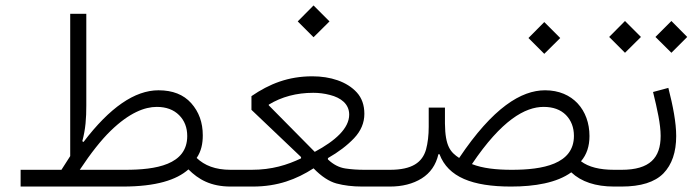

<svg xmlns="http://www.w3.org/2000/svg" viewBox="-20 -685 2558 705"><path d="M55.7 -61.5V0H430.7C553.7 0 628.4 -24.4 671.9 -63C708.5 -26.4 753.4 0 827.1 0H827.6V-61.5H827.1C770 -61.5 731 -77.6 702.1 -105C719.2 -129.9 724.6 -158.2 724.6 -188C724.6 -235.4 710.4 -274.4 682.1 -306.2C653.8 -337.9 613.8 -353.5 562 -353.5C474.6 -353.5 382.8 -290 286.6 -163.6L282.2 -166.5C294.4 -211.4 296.9 -251 296.9 -298.3V-634.3H237.8V-111.8C227.5 -95.7 216.8 -79.1 205.6 -61.5ZM272.9 -61.5C314 -123.5 351.6 -170.9 386.2 -204.6C454.6 -271 511.2 -292.5 555.7 -292.5C590.3 -292.5 617.7 -282.2 637.7 -262.2C657.7 -242.2 667.5 -216.3 667.5 -185.5C667.5 -79.6 551.8 -61.5 439.9 -61.5Z M1131.3 -548.3 1189.9 -606.4 1131.3 -665 1073.2 -606.4ZM1127 -404.8C1038.6 -404.8 969.7 -377.4 903.3 -332V-281.7L1085.4 -108.4V-103.5C1035.2 -79.6 979 -61.5 903.3 -61.5H827.6C819.3 -61.5 814.9 -51.3 814.9 -30.8C814.9 -10.3 819.3 0 827.6 0H908.2C999.5 0 1068.4 -26.4 1131.3 -66.9C1160.2 -37.1 1188.5 -18.6 1215.8 -11.2C1243.2 -3.9 1274.4 0 1310.1 0H1407.2V-61.5H1318.8C1293.9 -61.5 1270.5 -63 1248 -66.4C1225.6 -69.8 1204.1 -80.6 1184.1 -99.6V-104.5C1222.7 -126.5 1254.9 -150.9 1280.3 -177.7C1305.2 -204.1 1317.9 -233.9 1317.9 -267.1C1317.9 -298.8 1308.6 -325.2 1290.5 -345.2C1253.9 -385.7 1192.9 -404.8 1127 -404.8ZM1130.4 -344.2C1150.4 -344.2 1170.9 -341.8 1191.4 -336.4C1231.9 -326.2 1262.2 -303.2 1262.2 -264.2C1262.2 -213.9 1211.4 -168 1135.7 -127.4L966.8 -298.3V-300.8C1014.2 -329.6 1068.8 -344.2 1130.4 -344.2Z M1978.5 -487.3 2037.1 -545.4 1978.5 -604 1920.4 -545.4ZM1554.2 -219.7C1554.2 -188 1550.8 -160.2 1544.4 -136.2C1530.8 -88.9 1493.7 -61.5 1411.6 -61.5H1407.2C1398.9 -61.5 1394.5 -51.3 1394.5 -30.8C1394.5 -10.3 1398.9 0 1407.2 0H1411.6C1457 0 1496.1 -9.8 1528.3 -29.8C1560.1 -49.8 1580.6 -79.1 1589.8 -118.7H1593.8C1625.5 -34.7 1714.4 0 1856.4 0C1943.8 0 2024.4 -13.7 2077.6 -52.2C2114.3 -17.6 2167 0 2234.9 0H2235.4V-61.5H2234.9C2181.6 -61.5 2141.1 -71.8 2113.3 -92.8C2134.3 -117.2 2144.5 -147.9 2144.5 -185.5C2144.5 -280.3 2083.5 -353.5 1981.4 -353.5C1894 -353.5 1790 -290 1666 -105C1634.3 -126 1614.7 -147 1613.8 -231.4V-290H1554.2ZM1976.1 -292.5C2010.7 -292.5 2038.1 -282.7 2058.1 -262.7C2077.6 -242.7 2087.4 -216.8 2087.4 -186C2087.4 -82 1972.2 -61.5 1859.4 -61.5C1802.7 -61.5 1752 -66.9 1712.9 -82.5C1821.8 -244.1 1908.2 -292.5 1976.1 -292.5Z M2377.9 -347.2C2393.6 -283.2 2405.8 -228.5 2405.8 -186C2405.8 -105.5 2366.2 -61.5 2262.2 -61.5H2235.4C2227.1 -61.5 2222.7 -51.3 2222.7 -30.8C2222.7 -10.3 2227.1 0 2235.4 0H2262.2C2333 0 2384.3 -16.1 2416 -48.3C2447.3 -80.6 2462.9 -126.5 2462.9 -185.5C2462.9 -234.9 2451.2 -295.4 2434.1 -362.3ZM2274.9 -491.2 2333.5 -549.3 2274.9 -607.9 2216.8 -549.3ZM2445.3 -491.2 2503.4 -549.3 2445.3 -607.9 2386.7 -549.3Z"/></svg>

Font: Estedad Light
Style: Regular
Weight: 300
Designer: Amin Abedi
Version: Version 7.3